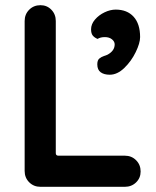

<svg xmlns="http://www.w3.org/2000/svg" viewBox="-20 -720 602 740"><path d="M522 -59Q522 -34 504.5 -17Q487 0 461 0H136Q110 0 92.5 -17.5Q75 -35 75 -61V-639Q75 -665 92.5 -682.5Q110 -700 136 -700Q161 -700 178 -682.5Q195 -665 195 -639V-130Q195 -120 205 -120H461Q487 -120 504.5 -102.5Q522 -85 522 -59ZM403 -432Q381 -432 368 -441.5Q355 -451 355 -472Q355 -488 363 -494.5Q371 -501 380.5 -504Q390 -507 394 -509Q422 -524 422 -549Q422 -560 411.5 -568.5Q401 -577 384 -577Q367 -577 356 -570Q344 -575 337.5 -583Q331 -591 331 -607Q331 -627 346 -644.5Q361 -662 383 -672.5Q405 -683 426 -683Q470 -683 495 -655.5Q520 -628 520 -577Q520 -554 503 -519Q486 -484 459 -458Q432 -432 403 -432Z"/></svg>

Font: Quicksand
Style: Bold
Weight: 700
Version: Version 3.000